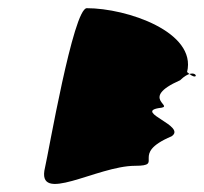

<svg xmlns="http://www.w3.org/2000/svg" viewBox="-20 -589 498 469"><path d="M90 -180C67 -87 217 -184 310 -184C384 -184 295 -212 399 -256C437 -281 308 -315 368 -325C413 -329 316 -347 420 -393C462 -434 472 -381 437 -413C461 -511 290 -569 192 -569C159 -569 98 -213 90 -180Z"/></svg>

Font: Interstorm
Style: Obl
Weight: 400
Version: Version 0.7